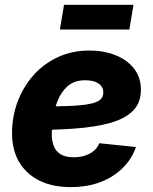

<svg xmlns="http://www.w3.org/2000/svg" viewBox="-20 -763 635 795"><path d="M272.9 11.7Q197.8 11.7 143.3 -15.1Q88.9 -42 59.3 -92Q29.8 -142.1 29.8 -211.9Q29.8 -279.8 52.7 -341.3Q75.7 -402.8 117.9 -450.7Q160.2 -498.5 219 -526.1Q277.8 -553.7 350.6 -553.7Q410.2 -553.7 458.5 -534.4Q506.8 -515.1 535.2 -478.8Q563.5 -442.4 563.5 -391.1Q563.5 -337.9 531.2 -304.9Q499 -272 437.5 -254.4Q376 -236.8 288.1 -230.5Q200.2 -224.1 88.9 -224.1L105.5 -321.8Q200.7 -321.8 260.3 -324Q319.8 -326.2 351.8 -332.8Q383.8 -339.4 395.8 -350.8Q407.7 -362.3 407.7 -379.9Q407.7 -403.8 387.9 -417.2Q368.2 -430.7 332.5 -430.7Q288.1 -430.7 260.5 -406.5Q232.9 -382.3 218.8 -346.4Q204.6 -310.5 199.5 -272.9Q194.3 -235.4 194.3 -208Q194.3 -180.7 202.4 -158.9Q210.4 -137.2 230.5 -124.5Q250.5 -111.8 285.6 -111.8Q323.2 -111.8 351.6 -127Q379.9 -142.1 391.1 -169.9L543 -154.3Q517.6 -80.1 446.3 -34.2Q375 11.7 272.9 11.7ZM532.7 -743.2 515.6 -640.6H228L245.1 -743.2Z"/></svg>

Font: Inter ExtraBold
Style: Italic
Weight: 800
Italic angle: -9.3988°
Designer: Rasmus Andersson
Foundry: rsms
Version: Version 4.001;git-66647c0bb